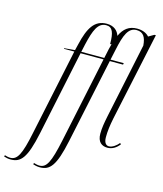

<svg xmlns="http://www.w3.org/2000/svg" viewBox="-284 -874 1031 1218"><g transform="rotate(15 231.0 -265.0)"><path d="M-98 240C-31 240 4 201 40 31L157 -526H308L189 38C157 189 135 230 89 230C77 230 60 226 52 223L49 232C60 236 77 240 94 240C160 240 195 201 231 31L349 -526H436L438 -536H351L366 -605C387 -706 409 -760 463 -760C508 -760 525 -729 529 -676L426 -186C416 -137 410 -102 410 -66C410 -11 439 9 476 9C507 9 533 -7 554 -34L547 -41C533 -23 506 -2 483 -2C466 -2 450 -15 450 -53C450 -93 455 -130 465 -180L589 -760H579L543 -739C528 -757 501 -770 464 -770C411 -770 377 -743 354 -693C344 -725 317 -750 270 -750C190 -750 154 -689 128 -577L118 -536L48 -530V-526H116L-3 38C-34 189 -57 230 -103 230C-115 230 -131 226 -139 223L-142 232C-131 236 -114 240 -98 240ZM159 -536 170 -586C193 -686 215 -740 269 -740C311 -740 323 -704 323 -631C326 -631 329 -631 332 -632C329 -621 326 -609 323 -597L310 -536Z"/></g></svg>

Font: Noto Serif Display ExtraCondensed ExtraLight
Style: Italic
Weight: 200
Width: 2
Italic angle: -12°
Designer: Monotype Design Team
Foundry: Monotype Imaging Inc.
Version: Version 2.009